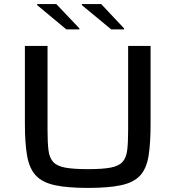

<svg xmlns="http://www.w3.org/2000/svg" viewBox="-20 -913 862 941"><path d="M411 8Q310 8 248.5 -5.5Q187 -19 155.5 -53Q124 -87 113 -148.5Q102 -210 102 -307V-688H213V-275Q213 -215 217.5 -177.5Q222 -140 240.5 -119.5Q259 -99 299.5 -91.5Q340 -84 411 -84Q482 -84 522 -91.5Q562 -99 580.5 -119.5Q599 -140 603.5 -177.5Q608 -215 608 -275V-688H718V-307Q718 -210 708 -148.5Q698 -87 667 -53Q636 -19 574.5 -5.5Q513 8 411 8ZM588 -769H525L381 -888V-893H476L588 -774ZM369 -769H305L162 -888V-893H256L369 -774Z"/></svg>

Font: Saira Expanded Medium
Style: Regular
Weight: 500
Width: 7
Designer: Hector Gatti with collaboration of the Omnibus-Type team
Foundry: Omnibus-Type
Version: Version 1.100; ttfautohint (v1.8.3)